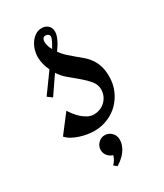

<svg xmlns="http://www.w3.org/2000/svg" viewBox="-151 -472 596 698"><g transform="rotate(-30 147.0 -123.5)"><path d="M268.1 -134.8Q268.1 -104.5 256.8 -78.1Q245.6 -51.8 226.3 -32.2Q207 -12.7 180.4 -1.5Q153.8 9.8 123 9.8Q109.9 9.8 94.5 7.3Q79.1 4.9 64 0Q48.8 -4.9 35.4 -12.2Q22 -19.5 13.2 -29.8L70.8 -105Q76.7 -95.7 85.2 -84.7Q93.8 -73.7 104.2 -64.5Q114.7 -55.2 126.7 -49.1Q138.7 -43 150.9 -43Q165 -43 177.5 -47.9Q189.9 -52.7 199.2 -61.8Q208.5 -70.8 213.9 -83Q219.2 -95.2 219.2 -109.9Q219.2 -129.4 205.8 -145.8Q192.4 -162.1 174.1 -177.5Q155.8 -192.9 136 -209.2Q116.2 -225.6 104 -245.1L53.2 -170.9L34.2 -185.1L92.8 -266.1Q85.9 -280.3 82 -295.9Q78.1 -311.5 78.1 -327.1Q78.1 -340.3 82.5 -355Q86.9 -369.6 95.2 -381.8Q103.5 -394 115.5 -402.1Q127.4 -410.2 143.1 -410.2Q158.2 -410.2 168.7 -400.9Q179.2 -391.6 179.2 -375Q179.2 -366.2 176.3 -357.4Q173.3 -348.6 168.9 -339.8Q164.6 -331.1 159.2 -323Q153.8 -314.9 148.9 -308.1Q160.6 -291.5 174.3 -279.3Q188 -267.1 201.2 -256.3Q214.4 -245.6 226.6 -234.9Q238.8 -224.1 247.8 -210.4Q256.8 -196.8 262.5 -178.7Q268.1 -160.6 268.1 -134.8ZM157.2 -366.2Q157.2 -373 152.6 -376.5Q147.9 -379.9 142.1 -379.9Q133.8 -379.9 130.4 -374.3Q127 -368.7 127 -361.8Q127 -352.1 130.1 -342.8Q133.3 -333.5 138.2 -325.2Q140.1 -328.6 143.3 -334Q146.5 -339.4 149.7 -345.5Q152.8 -351.6 155 -357.2Q157.2 -362.8 157.2 -366.2ZM186.5 81.5Q186.5 94.7 182.1 106.7Q177.7 118.7 169.9 128.9Q162.1 139.2 152.1 147.7Q142.1 156.2 131.3 162.6L118.7 152.3Q125 146.5 130.4 137.5Q135.7 128.4 137.7 120.1Q124.5 116.2 116 105.7Q107.4 95.2 107.4 81.5Q107.4 65.4 118.9 53.5Q130.4 41.5 146.5 41.5Q163.1 41.5 174.8 53.5Q186.5 65.4 186.5 81.5Z"/></g></svg>

Font: Redressed
Style: Regular
Weight: 400
Designer: Astigmatic (AOETI)
Foundry: Astigmatic (AOETI)
Version: Version 1.001